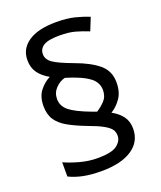

<svg xmlns="http://www.w3.org/2000/svg" viewBox="-142 -855 797 950"><g transform="rotate(-20 256.5 -380.0)"><path d="M67 -395Q67 -445 91 -475.5Q115 -506 146 -521Q110 -541 90 -568.5Q70 -596 70 -636Q70 -696 121 -730.5Q172 -765 267 -765Q323 -765 362 -755.5Q401 -746 438 -731L411 -664Q377 -678 343 -687.5Q309 -697 261 -697Q201 -697 176.5 -681.5Q152 -666 152 -638Q152 -610 180 -590.5Q208 -571 284 -543Q361 -515 404 -479Q447 -443 447 -383Q447 -332 424 -299.5Q401 -267 372 -250Q407 -231 426.5 -204.5Q446 -178 446 -140Q446 -71 388.5 -33Q331 5 228 5Q173 5 132 -3.5Q91 -12 59 -28V-103Q91 -88 138 -75Q185 -62 232 -62Q306 -62 334 -83.5Q362 -105 362 -133Q362 -152 352.5 -166Q343 -180 315.5 -195.5Q288 -211 233 -231Q181 -251 143.5 -272Q106 -293 86.5 -322Q67 -351 67 -395ZM142 -405Q142 -368 173.5 -342.5Q205 -317 285 -287L307 -279Q330 -293 350.5 -314.5Q371 -336 371 -370Q371 -395 357.5 -415Q344 -435 310 -453.5Q276 -472 214 -491Q186 -484 164 -461Q142 -438 142 -405Z"/></g></svg>

Font: Noto Sans Limbu
Style: Regular
Weight: 400
Designer: Monotype Design Team
Foundry: Monotype Imaging Inc.
Version: Version 2.004; ttfautohint (v1.8.4.7-5d5b)